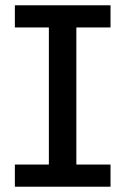

<svg xmlns="http://www.w3.org/2000/svg" viewBox="-20 -706 474 726"><path d="M164.8 -49.3V-639.6H268.7V-49.3ZM36.2 0V-83.8H397.9V0ZM36.2 -602.2V-686H397.9V-602.2Z"/></svg>

Font: BioRhyme ExtraBold
Style: Regular
Weight: 800
Designer: Aoife Mooney
Foundry: Aoife Mooney Type
Version: Version 1.600;gftools[0.9.33]